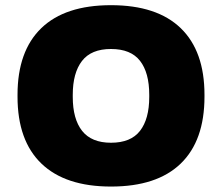

<svg xmlns="http://www.w3.org/2000/svg" viewBox="-20 -680 836 723"><path d="M398 22.5Q226 22.5 136 -64Q46 -150.5 46 -316V-323Q46 -487.5 135.5 -574Q225 -660.5 398 -660.5Q571 -660.5 660.5 -574Q750 -487.5 750 -323V-316Q750 -150.5 660.5 -64Q571 22.5 398 22.5ZM398 -142.5Q472.5 -142.5 507.2 -187.2Q542 -232 542 -315V-323Q542 -406.5 507.2 -451Q472.5 -495.5 398 -495.5Q323.5 -495.5 288.8 -450.5Q254 -405.5 254 -323V-315Q254 -232 289.2 -187.2Q324.5 -142.5 398 -142.5Z"/></svg>

Font: Anek Latin Expanded ExtraBold
Style: Regular
Weight: 800
Width: 7
Designer: Yesha Goshar
Foundry: Ek Type
Version: Version 1.003